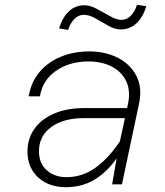

<svg xmlns="http://www.w3.org/2000/svg" viewBox="-20 -771 690 803"><path d="M449 0 475 -150 515 -335Q527 -391 508 -431Q489 -471 447.5 -492.5Q406 -514 350 -514Q271 -514 214.5 -475Q158 -436 147 -368H100Q110 -428 145.5 -470Q181 -512 235 -534Q289 -556 353 -556Q421 -556 473.5 -529Q526 -502 551 -452.5Q576 -403 561 -335L490 0ZM255 12Q209 12 173 -6Q137 -24 116 -57.5Q95 -91 95 -137Q95 -192 124.5 -233Q154 -274 207.5 -296.5Q261 -319 333 -319H524L515 -277H331Q245 -277 194 -239.5Q143 -202 143 -139Q143 -87 176 -58.5Q209 -30 258 -30Q328 -30 386 -74.5Q444 -119 489 -192V-143Q449 -71 390.5 -29.5Q332 12 255 12ZM265 -646 227 -652Q242 -700 269 -724.5Q296 -749 333 -749Q357 -749 385 -734Q413 -719 440 -703.5Q467 -688 488 -688Q511 -688 527.5 -705.5Q544 -723 553 -751L592 -745Q577 -697 549.5 -672.5Q522 -648 485 -648Q460 -648 433 -663.5Q406 -679 379.5 -694Q353 -709 330 -709Q308 -709 291 -691.5Q274 -674 265 -646Z"/></svg>

Font: Azeret Mono Thin Thin
Style: Italic
Weight: 250
Italic angle: -12°
Version: Version 1.002